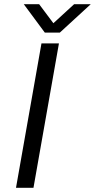

<svg xmlns="http://www.w3.org/2000/svg" viewBox="-20 -892 451 912"><path d="M56 0 177 -686H260L139 0ZM411 -872 264 -737H193L93 -872H166L249 -761H211L332 -872Z"/></svg>

Font: Archivo SemiExpanded Light
Style: Italic
Weight: 300
Width: 6
Italic angle: -10°
Designer: Hector Gatti
Foundry: Omnibus-Type
Version: Version 2.001